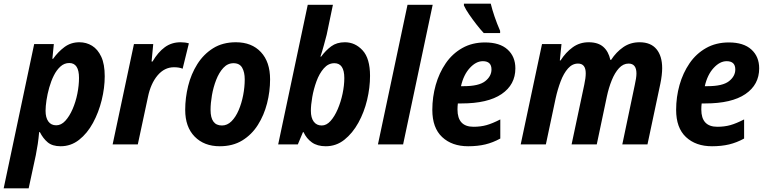

<svg xmlns="http://www.w3.org/2000/svg" viewBox="-61 -786 4172 1045"><path d="M-41 239 125 -546H232L224 -466H228Q255 -504 290 -530Q325 -556 371 -556Q409 -556 440 -537Q471 -518 490 -477.5Q509 -437 509 -371Q509 -308 492.5 -241Q476 -174 445 -117Q414 -60 369.5 -25Q325 10 269 10Q224 10 198.5 -11.5Q173 -33 156 -67H152Q149 -32 144.5 -2Q140 28 134 58L95 239ZM245 -104Q272 -104 294.5 -128.5Q317 -153 334 -192Q351 -231 360 -276Q369 -321 369 -362Q369 -443 316 -443Q289 -443 268 -424Q247 -405 232 -375Q217 -345 207 -309.5Q197 -274 192 -240.5Q187 -207 187 -183Q187 -146 202 -125Q217 -104 245 -104Z M552 0 668 -546H773L764 -451H769Q799 -502 836 -529Q873 -556 922 -556Q947 -556 967 -550L933 -412Q924 -416 912 -418Q900 -420 886 -420Q834 -420 796.5 -375.5Q759 -331 744 -257L689 0Z M1135 10Q1050 10 998.5 -42.5Q947 -95 947 -188Q947 -253 963 -318Q979 -383 1013 -437Q1047 -491 1099 -523.5Q1151 -556 1223 -556Q1309 -556 1359 -502.5Q1409 -449 1409 -354Q1409 -288 1392.5 -223.5Q1376 -159 1342.5 -106Q1309 -53 1257.5 -21.5Q1206 10 1135 10ZM1147 -103Q1176 -103 1199 -126Q1222 -149 1238 -186.5Q1254 -224 1262.5 -268Q1271 -312 1271 -354Q1271 -393 1257 -417.5Q1243 -442 1210 -442Q1178 -442 1154.5 -416.5Q1131 -391 1115.5 -351Q1100 -311 1092.5 -267.5Q1085 -224 1085 -188Q1085 -103 1147 -103Z M1712 10Q1666 10 1636.5 -11Q1607 -32 1591 -67H1588L1560 0H1453L1614 -760H1751L1717 -597Q1711 -574 1701.5 -539Q1692 -504 1683 -478H1687Q1712 -512 1742 -534Q1772 -556 1816 -556Q1872 -556 1912.5 -512Q1953 -468 1953 -373Q1953 -309 1937 -242Q1921 -175 1889.5 -118Q1858 -61 1813.5 -25.5Q1769 10 1712 10ZM1690 -103Q1716 -103 1738 -127.5Q1760 -152 1777 -191.5Q1794 -231 1803.5 -276Q1813 -321 1813 -361Q1813 -442 1759 -442Q1726 -442 1701.5 -414Q1677 -386 1661.5 -343.5Q1646 -301 1638.5 -257.5Q1631 -214 1631 -183Q1631 -145 1646.5 -124Q1662 -103 1690 -103Z M1996 0 2157 -760H2294L2133 0Z M2487 10Q2399 10 2345.5 -40Q2292 -90 2292 -188Q2292 -258 2310.5 -323.5Q2329 -389 2365 -441.5Q2401 -494 2455 -524.5Q2509 -555 2579 -555Q2659 -555 2701.5 -516.5Q2744 -478 2744 -414Q2744 -325 2669 -274Q2594 -223 2450 -223H2431Q2429 -207 2429 -190Q2429 -96 2516 -96Q2555 -96 2587 -105Q2619 -114 2662 -136V-32Q2622 -10 2580.5 0Q2539 10 2487 10ZM2463 -317Q2545 -317 2579.5 -344Q2614 -371 2614 -408Q2614 -453 2567 -453Q2530 -453 2496 -416Q2462 -379 2448 -317ZM2572 -606Q2554 -625 2533 -652Q2512 -679 2493 -706.5Q2474 -734 2464 -756V-766H2610Q2618 -733 2631 -695Q2644 -657 2661 -618V-606Z M2773 0 2889 -546H2995L2986 -457H2990Q3018 -501 3056 -528.5Q3094 -556 3143 -556Q3194 -556 3222.5 -531Q3251 -506 3261 -460H3265Q3293 -503 3331.5 -529.5Q3370 -556 3420 -556Q3481 -556 3512 -518.5Q3543 -481 3543 -415Q3543 -398 3540.5 -376Q3538 -354 3533 -330L3463 0H3326L3394 -324Q3398 -342 3400.5 -358Q3403 -374 3403 -386Q3403 -440 3360 -440Q3331 -440 3308 -415Q3285 -390 3268.5 -349Q3252 -308 3242 -261L3187 0H3050L3119 -325Q3123 -343 3125 -359Q3127 -375 3127 -387Q3127 -440 3085 -440Q3054 -440 3030.5 -413.5Q3007 -387 2990.5 -343.5Q2974 -300 2963 -250L2910 0Z M3814 10Q3726 10 3672.5 -40Q3619 -90 3619 -188Q3619 -258 3637.5 -323.5Q3656 -389 3692 -441.5Q3728 -494 3782 -524.5Q3836 -555 3906 -555Q3986 -555 4028.5 -516.5Q4071 -478 4071 -414Q4071 -325 3996 -274Q3921 -223 3777 -223H3758Q3756 -207 3756 -190Q3756 -96 3843 -96Q3882 -96 3914 -105Q3946 -114 3989 -136V-32Q3949 -10 3907.5 0Q3866 10 3814 10ZM3790 -317Q3872 -317 3906.5 -344Q3941 -371 3941 -408Q3941 -453 3894 -453Q3857 -453 3823 -416Q3789 -379 3775 -317Z"/></svg>

Font: Noto Sans SemiCondensed
Style: Bold Italic
Weight: 700
Width: 4
Italic angle: -12°
Designer: Monotype Design Team
Foundry: Monotype Imaging Inc.
Version: Version 2.013; ttfautohint (v1.8.4.7-5d5b)